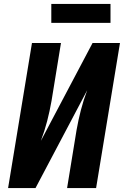

<svg xmlns="http://www.w3.org/2000/svg" viewBox="-20 -953 640 973"><path d="M21 0 142 -735H289L241 -441Q232 -390 219 -339.5Q206 -289 187 -239L449 -735H588L467 0H320L368 -294Q377 -345 390 -395.5Q403 -446 422 -496L160 0ZM540 -837H240V-933H540Z"/></svg>

Font: Iosevka Curly HvExObl
Style: Regular
Weight: 900
Width: 7
Italic angle: -9°
Monospace: yes
Designer: Belleve Invis
Foundry: Belleve Invis
Version: Version 11.1.0; ttfautohint (v1.8.3)